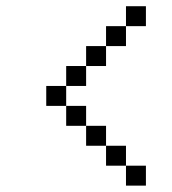

<svg xmlns="http://www.w3.org/2000/svg" viewBox="-20 -582 540 602"><path d="M437.5 -500H375V-562.5H437.5ZM125 -312.5H187.5V-250H125ZM187.5 -250H250V-187.5H187.5ZM187.5 -375H250V-312.5H187.5ZM250 -187.5H312.5V-125H250ZM250 -437.5H312.5V-375H250ZM312.5 -125H375V-62.5H312.5ZM312.5 -500H375V-437.5H312.5ZM375 -62.5H437.5V0H375Z"/></svg>

Font: 寒蝉点阵体 16px
Style: Regular
Weight: 400
Designer: Designed by Warren2060
Foundry: ChillType
Version: Version 1.000